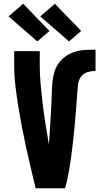

<svg xmlns="http://www.w3.org/2000/svg" viewBox="-20 -1009 540 1029"><path d="M329 0H171Q158 -54 145 -109Q132 -164 120 -218.5Q108 -273 97.5 -328Q87 -383 78 -438.5Q69 -494 62.5 -549.5Q56 -605 56 -662V-735H193V-662Q193 -608 198 -554Q203 -500 209.5 -446.5Q216 -393 224.5 -340Q233 -287 242 -234Q244 -262 246 -289.5Q248 -317 249.5 -344.5Q251 -372 252.5 -399.5Q254 -427 255.5 -454.5Q257 -482 257.5 -510Q258 -538 260.5 -565.5Q263 -593 270.5 -620Q278 -647 294 -669.5Q310 -692 333 -708Q356 -724 382.5 -732Q409 -740 437 -741.5Q465 -743 492 -743V-629Q471 -629 449.5 -622.5Q428 -616 415 -599Q402 -582 399 -560Q396 -538 394.5 -516Q393 -494 391.5 -472.5Q390 -451 388 -429.5Q386 -408 384.5 -386.5Q383 -365 381 -343Q379 -321 376.5 -299.5Q374 -278 372 -256.5Q370 -235 367 -213.5Q364 -192 361.5 -170.5Q359 -149 355.5 -127.5Q352 -106 348 -84.5Q344 -63 339.5 -42Q335 -21 329 0ZM350 -787 196 -921 274 -989 415 -843ZM180 -787 26 -921 104 -989 245 -843Z"/></svg>

Font: Iosevka Term Curly Heavy
Style: Regular
Weight: 900
Designer: Belleve Invis
Foundry: Belleve Invis
Version: Version 32.3.0